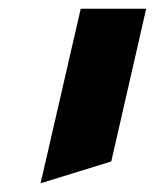

<svg xmlns="http://www.w3.org/2000/svg" viewBox="-20 -520 355 440"><path d="M165 -500H315L235 -150L73 -100Z"/></svg>

Font: SOV_Meka
Style: Italic
Weight: 400
Italic angle: -13°
Version: Version 1.00